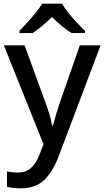

<svg xmlns="http://www.w3.org/2000/svg" viewBox="-20 -786 568 1046"><path d="M1 -539H114L226 -232Q239 -197 249 -164Q259 -131 264 -101H268Q274 -125 285 -161Q296 -197 308 -233L415 -539H528L299 67Q269 147 222 193.5Q175 240 92 240Q68 240 49.5 237.5Q31 235 18 232V148Q29 150 44.5 152Q60 154 77 154Q123 154 150.5 127.5Q178 101 194 59L217 0ZM318 -766Q331 -743 353 -715.5Q375 -688 399.5 -662Q424 -636 443 -618V-606H370Q343 -622 316.5 -644.5Q290 -667 263 -693Q236 -667 210 -645Q184 -623 158 -606H86V-618Q105 -637 128.5 -663Q152 -689 174 -716Q196 -743 210 -766Z"/></svg>

Font: Noto Sans Lao Medium
Style: Regular
Weight: 500
Designer: Monotype Design Team
Foundry: Monotype Imaging Inc.
Version: Version 2.003; ttfautohint (v1.8.4.7-5d5b)